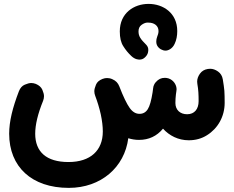

<svg xmlns="http://www.w3.org/2000/svg" viewBox="-20 -645 1171 961"><path d="M25.9 24.4C25.9 189 137.7 295.4 324.2 295.4C485.8 295.4 603.5 191.9 622.1 46.9C639.2 52.2 656.7 55.2 675.8 55.2C724.6 55.2 764.6 36.6 795.9 -1C827.6 34.2 872.6 57.1 924.8 57.1C958.5 57.1 989.3 48.8 1016.1 31.7C1070.3 -2 1104.5 -61.5 1104.5 -130.4C1104.5 -155.3 1104 -175.3 1103 -190.4C1101.6 -205.6 1099.1 -224.6 1095.2 -247.6C1092.3 -264.6 1084.5 -277.8 1071.3 -287.1C1058.1 -296.4 1044.9 -300.8 1032.2 -300.8C1028.3 -300.8 1024.4 -300.3 1020 -299.8C1002.9 -296.9 989.7 -289.1 980.5 -275.9C971.2 -262.7 966.8 -249.5 966.8 -236.3C966.8 -232.9 967.3 -229 967.8 -225.1C973.1 -195.8 974.1 -169.9 974.1 -138.7C974.1 -99.1 953.6 -73.2 916.5 -73.2C881.8 -73.2 857.9 -94.7 857.9 -129.4C857.9 -144 858.9 -158.2 860.4 -171.4C861.3 -176.8 862.3 -182.6 862.8 -188.5C863.3 -191.9 863.8 -194.8 863.8 -197.8C863.8 -215.8 854 -236.8 833 -248.5C826.7 -252 820.3 -253.9 813 -254.9C810.1 -255.4 807.1 -255.4 804.2 -255.4C787.1 -255.4 772.5 -248.5 760.3 -234.4C754.4 -228 750.5 -220.7 748 -212.9V-211.4C747.6 -209 747.1 -207 746.6 -204.6C745.1 -196.3 744.1 -189 743.7 -182.6C737.3 -142.1 729.5 -113.8 719.7 -98.6C710 -83 696.3 -75.2 678.2 -75.2C659.2 -75.2 643.1 -85 628.9 -105C614.7 -125 597.2 -160.6 577.1 -212.9C570.8 -229.5 559.6 -241.2 542.5 -248.5C534.2 -252.4 525.4 -254.4 516.1 -254.4C508.3 -254.4 500.5 -252.9 493.2 -250C477.1 -243.7 465.8 -234.4 460.4 -221.2C455.1 -208 452.1 -197.3 452.1 -188.5C452.1 -180.7 453.6 -172.9 456.5 -165.5C467.8 -135.7 477.1 -105 484.4 -72.8C491.2 -40.5 494.6 -11.7 494.6 13.2C494.6 107.4 433.6 166 322.8 166C211.4 166 156.2 114.3 156.2 24.4C156.2 -20.5 169.4 -75.7 195.8 -140.6C198.7 -148.4 200.2 -156.2 200.2 -163.6C200.2 -172.4 197.3 -183.1 191.9 -195.8C186.5 -208.5 175.3 -218.3 159.2 -225.1C151.4 -228 143.6 -229.5 136.2 -229.5C127.4 -229.5 116.7 -226.6 104 -221.2C90.8 -215.8 81.1 -204.6 74.7 -188.5C43 -106 25.9 -37.6 25.9 24.4ZM579.6 -487.8C579.6 -456.1 585.4 -431.6 597.2 -413.6C608.4 -395.5 622.1 -378.9 637.2 -364.7C656.2 -346.7 673.3 -346.7 678.7 -346.7C688.5 -346.7 697.3 -350.1 705.1 -357.4C722.7 -373 722.2 -390.6 722.2 -396C722.2 -405.3 718.8 -413.6 711.9 -420.9C684.1 -448.7 673.3 -462.9 673.3 -487.8C673.3 -502 678.2 -513.2 688.5 -520.5C708.5 -535.2 723.6 -531.7 724.1 -531.7C750 -531.7 773.4 -517.6 773.4 -489.7C773.4 -479.5 770.5 -470.2 766.6 -460.9C763.7 -453.1 762.2 -445.3 762.2 -438C762.2 -429.7 762.7 -412.1 784.7 -398.4C793 -394 800.8 -391.6 808.6 -391.6C820.8 -391.6 842.3 -399.9 854 -425.3C863.3 -444.3 867.2 -466.8 867.2 -489.7C867.2 -580.1 796.4 -625.5 723.6 -625.5C650.4 -625.5 579.6 -579.6 579.6 -487.8Z"/></svg>

Font: Mikhak
Style: Bold
Weight: 700
Designer: Amin Abedi
Version: Version 3.2